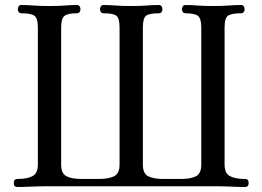

<svg xmlns="http://www.w3.org/2000/svg" viewBox="-20 -747 1047 766"><path d="M49 -1Q35 -1 35 -17Q35 -33 49 -33Q89 -33 110 -44.5Q131 -56 131 -90V-637Q131 -675 117 -684.5Q103 -694 65 -694Q58 -694 54.5 -699Q51 -704 51 -710Q51 -717 54.5 -722Q58 -727 65 -727Q89 -727 114 -725Q139 -723 177 -723Q216 -723 239.5 -725Q263 -727 287 -727Q294 -727 297.5 -722Q301 -717 301 -710Q301 -704 297.5 -699Q294 -694 287 -694Q250 -694 237 -683.5Q224 -673 224 -637V-90Q224 -55 245 -44Q266 -33 306 -33H374Q414 -33 435.5 -44Q457 -55 457 -90V-637Q457 -675 444 -684.5Q431 -694 393 -694Q386 -694 382.5 -699Q379 -704 379 -710Q379 -717 382.5 -722Q386 -727 393 -727Q418 -727 441.5 -725Q465 -723 503 -723Q542 -723 565.5 -725Q589 -727 614 -727Q621 -727 624.5 -722Q628 -717 628 -710Q628 -704 624.5 -699Q621 -694 614 -694Q576 -694 563 -684.5Q550 -675 550 -637V-90Q550 -55 571 -44Q592 -33 632 -33H701Q741 -33 762 -44Q783 -55 783 -90V-637Q783 -673 770 -683.5Q757 -694 720 -694Q713 -694 709.5 -699Q706 -704 706 -710Q706 -717 709.5 -722Q713 -727 720 -727Q744 -727 767.5 -725Q791 -723 829 -723Q868 -723 893 -725Q918 -727 942 -727Q949 -727 952.5 -722Q956 -717 956 -710Q956 -704 952.5 -699Q949 -694 942 -694Q904 -694 890 -684.5Q876 -675 876 -637V-90Q876 -56 897 -44.5Q918 -33 958 -33Q972 -33 972 -17Q972 -1 958 -1Q934 -1 901 -2.5Q868 -4 829 -4H177Q139 -4 106 -2.5Q73 -1 49 -1Z"/></svg>

Font: TsukuhouMincho
Style: Regular
Weight: 400
Designer: Iose
Foundry: Typographish
Version: Version 1.001; ttfautohint (v1.8.3)